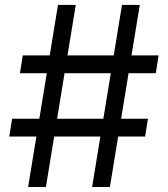

<svg xmlns="http://www.w3.org/2000/svg" viewBox="-20 -747 671 767"><path d="M348 0H419L452.1 -201.7H559.7L571 -272.7H463.8L493.6 -454.5H602.3L613.6 -525.6H505.3L538.4 -727.3H467.3L434.3 -525.6H249.6L282.7 -727.3H211.6L178.6 -525.6H71L59.7 -454.5H166.9L137.1 -272.7H28.4L17 -201.7H125.4L92.3 0H163.4L196.4 -201.7H381ZM208.1 -272.7 237.9 -454.5H422.6L392.8 -272.7Z"/></svg>

Font: Margiela Sans
Style: Regular
Weight: 400
Designer: Stefan Endress, Andreas Faust
Version: Version 1.100;FEAKit 1.0